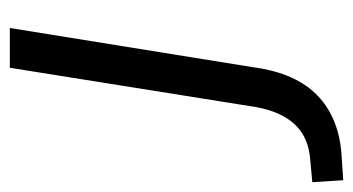

<svg xmlns="http://www.w3.org/2000/svg" viewBox="-299 -342 719 391"><g transform="rotate(-90 60.5 -146.5)"><path d="M-111 193 -115 130 -72 126Q-24 123 2.5 94.5Q29 66 38 15L118 -486H199L119 10Q113 54 98.5 86.5Q84 119 61 141Q38 163 6.5 175.5Q-25 188 -67 190Z"/></g></svg>

Font: Nunito Sans 12pt
Style: Italic
Weight: 400
Italic angle: -9°
Designer: Vernon Adams
Foundry: Vernon Adams
Version: Version 3.101;gftools[0.9.27]